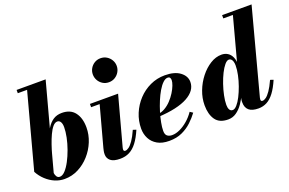

<svg xmlns="http://www.w3.org/2000/svg" viewBox="-97 -1103 2194 1457"><g transform="rotate(-20 1000.5 -374.0)"><path d="M216.5 10Q176 10 138.2 -6.2Q100.5 -22.5 69 -51.8Q37.5 -81 16.5 -120L178.5 -723.5H103.5V-750H338L152.5 -61Q154.5 -44 163 -31.2Q171.5 -18.5 187.5 -18.5Q209 -18.5 231.2 -42.2Q253.5 -66 274 -104.8Q294.5 -143.5 311 -189.5Q327.5 -235.5 336.8 -280.8Q346 -326 346 -361.5Q346 -389.5 336.5 -404.5Q327 -419.5 311 -419.5Q292 -419.5 274.2 -398.8Q256.5 -378 240.8 -344Q225 -310 211.5 -270.5Q198 -231 188 -193.5H164.5Q184.5 -257 203.2 -307.8Q222 -358.5 244 -394.5Q266 -430.5 295.5 -449.8Q325 -469 365 -469Q435 -469 469.8 -423.2Q504.5 -377.5 504.5 -302Q504.5 -243.5 481.8 -187.8Q459 -132 419.2 -87.5Q379.5 -43 327.5 -16.5Q275.5 10 216.5 10Z M665 10Q612 10 588 -9.8Q564 -29.5 564 -61.5Q564 -77.5 566.8 -89.8Q569.5 -102 571.5 -110.5L659 -433.5H590V-460H817.5L711 -66.5Q710 -62.5 709 -57.5Q708 -52.5 708 -48Q708 -41.5 711 -37.8Q714 -34 721.5 -34Q734 -34 750.2 -45.5Q766.5 -57 786.2 -85.2Q806 -113.5 828.5 -164L854.5 -155.5Q829 -96.5 801 -60Q773 -23.5 740 -6.8Q707 10 665 10ZM783 -565Q755.5 -565 733.8 -578.5Q712 -592 699.5 -614.2Q687 -636.5 687 -662Q687 -687.5 699.5 -709.5Q712 -731.5 733.8 -745Q755.5 -758.5 783 -758.5Q810.5 -758.5 832.5 -745Q854.5 -731.5 867.2 -709.5Q880 -687.5 880 -662Q880 -636.5 867.2 -614.2Q854.5 -592 832.5 -578.5Q810.5 -565 783 -565Z M1061.5 10Q1004 10 966.2 -11.8Q928.5 -33.5 909.8 -69.8Q891 -106 891 -150Q891 -213.5 915 -271Q939 -328.5 981 -373.5Q1023 -418.5 1078.5 -444.2Q1134 -470 1197 -470Q1276 -470 1319.8 -437Q1363.5 -404 1363.5 -356.5Q1363.5 -322 1343.2 -293.2Q1323 -264.5 1283 -242.5Q1243 -220.5 1183.2 -207Q1123.5 -193.5 1044.5 -189.5V-210Q1076.5 -212 1105.2 -228.5Q1134 -245 1157.5 -270Q1181 -295 1198.5 -323Q1216 -351 1225.5 -376.2Q1235 -401.5 1235 -417.5Q1235 -429.5 1230 -437.5Q1225 -445.5 1211.5 -445.5Q1193 -445.5 1173 -426.5Q1153 -407.5 1134 -375.2Q1115 -343 1098.5 -303.5Q1082 -264 1069.5 -222.8Q1057 -181.5 1049.8 -143.5Q1042.5 -105.5 1042.5 -77.5Q1042.5 -47.5 1057.5 -35.8Q1072.5 -24 1096.5 -24Q1126 -24 1159.2 -39.2Q1192.5 -54.5 1224.2 -81.8Q1256 -109 1280.5 -145L1304 -129.5Q1279 -95.5 1245 -63.5Q1211 -31.5 1166 -10.8Q1121 10 1061.5 10Z M1782 10Q1729.5 10 1704.8 -11.8Q1680 -33.5 1680 -75Q1680 -80.5 1680.2 -88Q1680.5 -95.5 1682.5 -103.5L1698 -180L1733 -261.5V-322.5L1840.5 -723.5H1763V-750H2001L1818 -62.5Q1816 -55 1816 -47.5Q1816 -42 1819 -38Q1822 -34 1829.5 -34Q1842.5 -34 1858.5 -45.5Q1874.5 -57 1894.2 -85.2Q1914 -113.5 1937 -164L1962.5 -155.5Q1937 -96.5 1909.5 -60Q1882 -23.5 1850.5 -6.8Q1819 10 1782 10ZM1537.5 10Q1466.5 10 1435.2 -34.5Q1404 -79 1404 -152.5Q1404 -210 1425.5 -266.2Q1447 -322.5 1483.2 -368.5Q1519.5 -414.5 1564 -442.2Q1608.5 -470 1655 -470Q1682.5 -470 1704 -456.8Q1725.5 -443.5 1737.5 -416.8Q1749.5 -390 1749.5 -350Q1749.5 -329.5 1743.8 -295.5Q1738 -261.5 1726.5 -221Q1715 -180.5 1697.8 -139.8Q1680.5 -99 1656.8 -65Q1633 -31 1603.2 -10.5Q1573.5 10 1537.5 10ZM1593.5 -45.5Q1609.5 -45.5 1628.2 -66.5Q1647 -87.5 1664.5 -122Q1682 -156.5 1696.8 -197.8Q1711.5 -239 1720.2 -280.8Q1729 -322.5 1729 -356.5Q1729 -374.5 1725 -387.8Q1721 -401 1713.5 -408.2Q1706 -415.5 1695.5 -415.5Q1679 -415.5 1660.5 -393.5Q1642 -371.5 1624.2 -336Q1606.5 -300.5 1592 -258Q1577.5 -215.5 1568.8 -173.8Q1560 -132 1560 -98.5Q1560 -74.5 1568.2 -60Q1576.5 -45.5 1593.5 -45.5Z"/></g></svg>

Font: Bodoni Moda 9pt ExtraBold
Style: Italic
Weight: 800
Italic angle: -13°
Designer: Owen Earl
Foundry: indestructible type
Version: Version 2.004